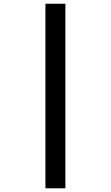

<svg xmlns="http://www.w3.org/2000/svg" viewBox="-20 -777 591 1024"><path d="M222.3 -757H328.7V227.2H222.3Z"/></svg>

Font: Noto Sans Hebrew
Style: Regular
Weight: 400
Designer: Monotype Design Team
Foundry: Monotype Imaging Inc.
Version: Version 2.003;January 10, 2023;FontCreator 14.0.0.2877 64-bi